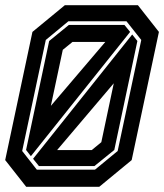

<svg xmlns="http://www.w3.org/2000/svg" viewBox="-35 -720 632 740"><path d="M66 0 -15 -103 90 -597 215 -700H496.5L577.5 -597L472.5 -103L347.5 0ZM185 -141.5H318.5L355.5 -172L403.5 -399ZM115 -80 92.5 -108 474.5 -587 494.5 -562 405.5 -142 329 -80ZM107 -66H331L418.5 -138L509.5 -566L452.5 -638H228.5L141.5 -566L50.5 -138ZM65.5 -142 154.5 -562 230.5 -624H444.5L466.5 -597L84 -118ZM161 -312 371 -558.5H244.5L207 -528Z"/></svg>

Font: Tourney Thin
Style: Italic
Weight: 100
Italic angle: -12°
Designer: Tyler Finck
Foundry: Etcetera Type Co
Version: Version 1.015